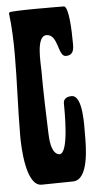

<svg xmlns="http://www.w3.org/2000/svg" viewBox="-52 -753 403 787"><g transform="rotate(-5 149.0 -360.0)"><path d="M241 -351C224 -351 207 -344 207 -325C207 -298 211 -118 171 -118C168 -118 166 -119 163 -120C136 -132 134 -184 133 -210C130 -295 127 -380 127 -466C127 -496 116 -609 160 -609C209 -609 199 -517 232 -517C272 -517 265 -557 265 -586C265 -606 263 -720 241 -720C214 -720 28 -722 17 -715L15 -711C22 -655 24 -598 24 -541C24 -429 17 -317 17 -205C17 -162 22 0 87 0C130 0 173 -2 216 -2C283 -2 282 -143 282 -190C282 -223 288 -351 241 -351Z"/></g></svg>

Font: DisSenso
Style: Regular
Weight: 400
Version: Version 1.150